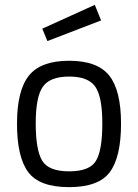

<svg xmlns="http://www.w3.org/2000/svg" viewBox="-20 -760 568 790"><path d="M264.5 -510Q381 -510 429.5 -449Q478 -388 478 -251Q478 -114 432 -52Q386 10 264 10Q142 10 96 -52Q50 -114 50 -251Q50 -388 99 -449Q148 -510 264.5 -510ZM264.5 -55Q349 -55 375 -98.5Q401 -142 401 -252Q401 -362 372 -403.5Q343 -445 264.5 -445Q186 -445 156.5 -403.5Q127 -362 127 -252.5Q127 -143 153.5 -99Q180 -55 264.5 -55ZM154 -642 370 -740 396 -676 175 -591Z"/></svg>

Font: Titillium Web
Style: Regular
Weight: 400
Version: Version 1.001;PS 57.000;hotconv 1.0.70;makeotf.lib2.5.55311